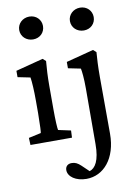

<svg xmlns="http://www.w3.org/2000/svg" viewBox="-110 -856 842 1193"><g transform="rotate(-10 311.0 -259.5)"><path d="M30 0H292L294 -45L215 -62C212 -74 209 -125 209 -194V-342C209 -405 212 -448 216 -497L197 -514L24 -469V-429L103 -413C108 -382 111 -328 111 -266V-186C110 -99 108 -70 106 -62L28 -45ZM85 -715C85 -674 118 -643 161 -643C204 -643 235 -674 235 -715C235 -755 204 -787 161 -787C118 -787 85 -755 85 -715ZM222 193C222 234 270 268 337 268C445 268 529 173 529 17L528 -341C528 -413 531 -456 534 -497L515 -514L342 -469V-429L421 -413C425 -395 430 -352 430 -287L429 65C429 169 400 213 364 224L320 182C300 163 284 155 262 155C237 155 222 170 222 193ZM405 -715C405 -674 438 -643 481 -643C524 -643 555 -674 555 -715C555 -755 524 -787 481 -787C438 -787 405 -755 405 -715Z"/></g></svg>

Font: TPK Tissa Web Medium
Style: Regular
Weight: 500
Designer: Jacques Le Bailly, Suppakit Chalermlarp | Katatrad Co.,Ltd.
Foundry: Jacques Le Bailly, Cadson Demak Co.,Ltd.
Version: Version 5.000;Glyphs 3.1.2 (3151)